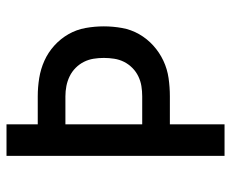

<svg xmlns="http://www.w3.org/2000/svg" viewBox="-80 -630 710 590"><g transform="rotate(-90 275.0 -335.0)"><path d="M91 0V-670H188V-574H274Q302 -574 330 -569.5Q358 -565 383.5 -553.5Q409 -542 430 -523Q451 -504 465 -479.5Q479 -455 484 -427Q489 -399 489 -371Q489 -343 484 -315Q479 -287 465 -262.5Q451 -238 430 -219Q409 -200 383.5 -188Q358 -176 330 -172Q302 -168 274 -168H188V0ZM188 -253H274Q290 -253 305.5 -255.5Q321 -258 335.5 -265Q350 -272 361.5 -283.5Q373 -295 380 -309Q387 -323 389.5 -339Q392 -355 392 -371Q392 -387 389.5 -402.5Q387 -418 380 -432Q373 -446 361.5 -457.5Q350 -469 335.5 -476Q321 -483 305.5 -486Q290 -489 274 -489H188Z"/></g></svg>

Font: Lode Dark
Style: Bold
Weight: 700
Monospace: yes
Designer: Belleve Invis
Foundry: Belleve Invis
Version: Version 29.2.0; ttfautohint (v1.8.3)